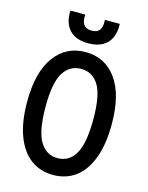

<svg xmlns="http://www.w3.org/2000/svg" viewBox="-140 -1042 880 1142"><g transform="rotate(15 300.0 -470.5)"><path d="M300 15Q220.5 15 162 -28.8Q103.5 -72.5 71.5 -157.8Q39.5 -243 39.5 -367.5Q39.5 -548.5 110.2 -645Q181 -741.5 300 -741.5Q420.5 -741.5 490.5 -645Q560.5 -548.5 560.5 -367.5Q560.5 -243 528.8 -157.8Q497 -72.5 438.8 -28.8Q380.5 15 300 15ZM300 -88.5Q370.5 -88.5 408.8 -152.8Q447 -217 447 -367.5Q447 -514.5 408.8 -576.2Q370.5 -638 300 -638Q230.5 -638 191.8 -576.2Q153 -514.5 153 -367.5Q153 -217 191.8 -152.8Q230.5 -88.5 300 -88.5ZM300 -795.5Q222.5 -795.5 183.5 -838Q144.5 -880.5 148 -956H240Q236 -916.5 250.5 -895Q265 -873.5 300 -873.5Q334 -873.5 349 -894Q364 -914.5 360 -956H452Q454.5 -905.5 437.8 -869.5Q421 -833.5 386.2 -814.5Q351.5 -795.5 300 -795.5Z"/></g></svg>

Font: Spline Sans Mono Medium
Style: Regular
Weight: 500
Monospace: yes
Version: Version 1.004